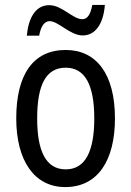

<svg xmlns="http://www.w3.org/2000/svg" viewBox="-20 -750 533 780"><path d="M89 -605H139C146 -643 160 -664 182 -664C217 -664 265 -606 316 -606C366 -606 400 -651 406 -730H355C348 -694 337 -672 314 -672C276 -672 232 -729 180 -729C122 -729 95 -673 89 -605ZM447 -269C447 -450 371 -547 247 -547C114 -547 46 -446 46 -269C46 -98 119 10 245 10C378 10 447 -99 447 -269ZM131 -269C131 -404 166 -475 247 -475C326 -475 363 -404 363 -269C363 -134 326 -62 247 -62C167 -62 131 -135 131 -269Z"/></svg>

Font: Noto Sans Gurmukhi UI Condensed
Style: Regular
Weight: 400
Width: 3
Designer: Jelle Bosma - Monotype Design Team
Foundry: Monotype Imaging Inc.
Version: Version 2.004